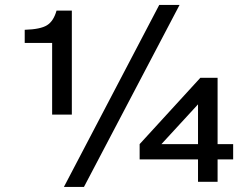

<svg xmlns="http://www.w3.org/2000/svg" viewBox="-20 -721 990 766"><path d="M314.9 24.9H234.9L615.2 -701.2H696.3ZM188 -263.7V-549.8H78.6V-602.1Q141.6 -604 167.7 -620.4Q193.8 -636.7 205.6 -678.7H266.6V-263.7ZM848.1 -85V4.4H770V-85H537.1V-146L779.3 -410.6H848.1V-146H910.2V-85ZM770 -304.7 624 -146H770Z"/></svg>

Font: ClearSansRegular
Style: Regular
Weight: 400
Foundry: Intel Corporation
Version: Version 1.00